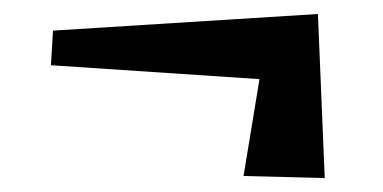

<svg xmlns="http://www.w3.org/2000/svg" viewBox="-20 -418 550 276"><path d="M56.2 -374 437 -397.9 446.8 -162.1 330.1 -165 353 -304.2 53.2 -324.2Z"/></svg>

Font: Risque
Style: Regular
Weight: 400
Designer: Astigmatic (AOETI)
Foundry: Astigmatic (AOETI)
Version: Version 1.000